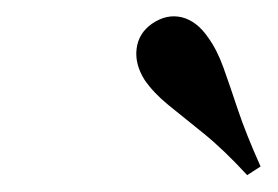

<svg xmlns="http://www.w3.org/2000/svg" viewBox="-20 -693 334 231"><path d="M277.4 -482.3Q248.4 -513.7 224.2 -533.1Q200 -552.4 182.3 -566.9Q164.5 -581.5 154 -596.8Q141.9 -616.1 144.4 -634.7Q146.8 -653.2 162.9 -664.5Q180.6 -676.6 198.8 -672.2Q216.9 -667.7 230.6 -647.6Q241.1 -633.1 248.8 -611.7Q256.5 -590.3 266.1 -561.3Q275.8 -532.3 293.5 -492.7Z"/></svg>

Font: Playfair 5pt SemiExpanded Light SemiBold
Style: Italic
Weight: 600
Italic angle: -15.6°
Version: Version 2.001;gftools[0.9.30]